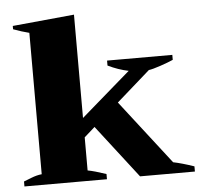

<svg xmlns="http://www.w3.org/2000/svg" viewBox="-51 -756 853 809"><g transform="rotate(-5 375.5 -351.5)"><path d="M741 -22V0H509L336 -224L291 -184V-44Q319 -39 369 -22V0H20V-21Q28 -24 52 -33.5Q76 -43 97 -45V-643Q65 -651 30 -664V-678L291 -703V-266L500 -447Q456 -456 413 -477V-498H689V-477Q669 -468 635 -456.5Q601 -445 585 -443L443 -318L653 -47Q688 -40 741 -22Z"/></g></svg>

Font: Trirong Black
Style: Regular
Weight: 900
Designer: Katatrad Team
Foundry: CadsonDemak
Version: Version 1.001